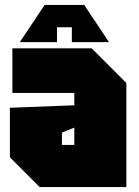

<svg xmlns="http://www.w3.org/2000/svg" viewBox="-20 -755 560 775"><path d="M20 -120V-320L280 -330V-380H30V-560H350L490 -420V0H140ZM230 -220V-170H280V-240ZM210 -585H60L160 -735H320L420 -585H270V-645H210Z"/></svg>

Font: Tektur Condensed Black
Style: Regular
Weight: 900
Width: 3
Designer: Adam Jagosz
Foundry: Adam Jagosz
Version: Version 1.005;gftools[0.9.30]